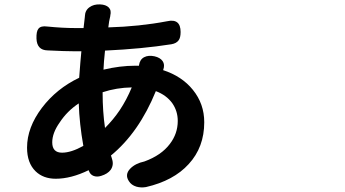

<svg xmlns="http://www.w3.org/2000/svg" viewBox="-20 -794 1540 856"><path d="M587.9 38.1Q565.4 31.2 554.7 13.7Q535.2 -15.6 560.5 -42Q583 -65.4 624 -74.2Q699.2 -101.6 737.3 -152.3Q772.5 -198.2 772.5 -254.9Q772.5 -298.8 748 -334Q721.7 -370.1 674.8 -387.7Q599.6 -203.1 474.6 -100.6Q475.6 -98.6 477.1 -93.3Q478.5 -87.9 479.5 -85Q488.3 -58.6 473.6 -37.1Q460 -18.6 430.7 -9.8Q412.1 -3.9 397 -9.8Q381.8 -15.6 376 -33.2Q375 -34.2 375 -35.2Q296.9 2.9 228.5 2.9Q172.9 2.9 138.7 -30.3Q100.6 -67.4 100.6 -135.7Q100.6 -225.6 167 -313.5Q232.4 -399.4 333 -447.3Q338.9 -527.3 342.8 -565.4H312.5Q270.5 -565.4 192.4 -569.3Q144.5 -570.3 142.6 -622.1Q141.6 -654.3 151.4 -666Q162.1 -679.7 190.4 -675.8Q258.8 -668.9 316.4 -668.9H352.5L358.4 -719.7Q358.4 -720.7 358.4 -721.7Q359.4 -748 378.9 -761.7Q397.5 -775.4 425.8 -774.4Q452.1 -773.4 464.8 -760.7Q477.5 -748 471.7 -724.6Q471.7 -723.6 471.7 -722.7Q465.8 -699.2 462.9 -671.9Q601.6 -675.8 724.6 -699.2Q785.2 -712.9 785.2 -651.4Q785.2 -626 776.4 -614.3Q766.6 -600.6 744.1 -596.7Q614.3 -576.2 448.2 -568.4Q442.4 -514.6 441.4 -483.4Q514.6 -501 583 -501H599.6Q599.6 -502 599.6 -502.9Q603.5 -529.3 623 -539.1Q641.6 -548.8 668.9 -543Q694.3 -537.1 705.1 -521.5Q715.8 -505.9 708 -483.4Q707 -482.4 707 -481.4Q791 -454.1 839.8 -393.6Q890.6 -331.1 890.6 -249Q890.6 -137.7 821.3 -62.5Q753.9 11.7 630.9 40Q608.4 43.9 587.9 38.1ZM256.8 -113.3Q296.9 -113.3 351.6 -143.6Q334 -242.2 331.1 -333Q279.3 -298.8 246.1 -248Q212.9 -201.2 212.9 -159.2Q212.9 -113.3 256.8 -113.3ZM448.2 -223.6Q485.4 -260.7 513.7 -302.7Q544.9 -349.6 567.4 -404.3Q500 -403.3 437.5 -382.8V-380.9Q437.5 -296.9 448.2 -223.6Z"/></svg>

Font: Bpmf GenSen Rounded B
Style: B
Weight: 700
Foundry: But Ko
Version: Version 1.320